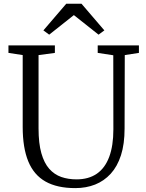

<svg xmlns="http://www.w3.org/2000/svg" viewBox="-20 -982 768 1011"><path d="M376.5 8.5Q281 8.5 219.8 -26Q158.5 -60.5 129 -132Q99.5 -203.5 99.5 -314V-692L24.5 -703.5V-743H269V-703.5L183 -692V-305.5Q183 -227 197.8 -175.2Q212.5 -123.5 239.2 -93.2Q266 -63 302.5 -50.2Q339 -37.5 383 -37.5Q446.5 -37.5 489.8 -67.2Q533 -97 555 -155.8Q577 -214.5 577 -301L576.5 -691L494.5 -703.5V-743H711.5V-703.5L637 -692L636 -305Q636 -223.5 617 -164.5Q598 -105.5 563 -67.2Q528 -29 480.8 -10.2Q433.5 8.5 376.5 8.5ZM239 -799.5 208.5 -822 329 -962.5H409L529.5 -822L499 -799.5L369 -902.5Z"/></svg>

Font: Merriweather 36pt Light
Style: Regular
Weight: 300
Designer: Eben Sorkin
Foundry: Eben Sorkin
Version: Version 2.100